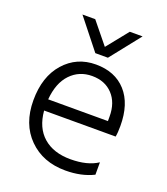

<svg xmlns="http://www.w3.org/2000/svg" viewBox="-133 -805 784 903"><g transform="rotate(20 259.5 -353.5)"><path d="M306 -562H243L124 -712H188L275 -605L361 -712H425ZM109 -282H408V-305Q408 -374 369.5 -415Q331 -456 266.5 -456Q202 -456 159 -411Q116 -366 109 -282ZM299 5Q186 5 115.5 -65.5Q45 -136 45 -254.5Q45 -373 107 -443Q169 -513 265 -513Q361 -513 416 -452Q471 -391 471 -280Q471 -246 467 -226H109Q116 -142 167 -97.5Q218 -53 303 -53Q388 -53 439 -87V-25Q379 5 299 5Z"/></g></svg>

Font: Hind Mysuru Light
Style: Regular
Weight: 300
Designer: Manushi Parikh, Hitesh Malaviya
Foundry: Indian Type Foundry
Version: Version 0.703;PS 1.0;hotconv 1.0.86;makeotf.lib2.5.63406